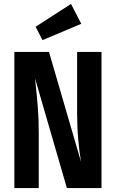

<svg xmlns="http://www.w3.org/2000/svg" viewBox="-20 -956 589 976"><path d="M496 0H320L158 -558L161 -530Q168 -464 172.5 -407Q177 -350 177 -277V0H53V-692H229L392 -133Q384 -177 378 -243.5Q372 -310 372 -380V-692H496ZM393 -835 196 -752 161 -820 341 -936Z"/></svg>

Font: Fira Sans Compressed SemiBold
Style: Regular
Weight: 600
Width: 1
Designer: bBox Type GmbH & Carrois Corporate GbR & Edenspiekermann AG
Foundry: bBox Type GmbH & Carrois Corporate GbR & Edenspiekermann AG
Version: Version 4.301